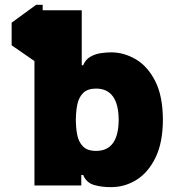

<svg xmlns="http://www.w3.org/2000/svg" viewBox="-20 -770 710 797"><path d="M129.9 -750H157.2V-727.5H319.3V-499H325.2Q335 -522.9 355 -534.4Q375 -545.9 398.4 -549.3Q421.9 -552.7 441.4 -552.7Q494.6 -552.7 543.7 -523.9Q592.8 -495.1 624.3 -433.3Q655.8 -371.6 656.2 -272.5Q655.8 -177.7 625.5 -115.7Q595.2 -53.7 546.6 -23.4Q498 6.8 441.4 6.8Q403.8 7.3 371.1 -2Q338.4 -11.2 325.2 -43.9H317.4V0H123V-516.6L28.3 -582V-675.8ZM472.7 -272.5Q471.7 -401.9 378.9 -402.3Q343.3 -402.3 325 -383.8Q306.6 -365.2 300.8 -335.7Q294.9 -306.2 294.9 -272.5Q294.9 -239.7 300.5 -210.4Q306.2 -181.2 324.2 -162.4Q342.3 -143.6 378.9 -143.6Q471.7 -143.6 472.7 -272.5Z"/></svg>

Font: Inter Tight Black
Style: Regular
Weight: 900
Designer: Rasmus Andersson
Foundry: rsms
Version: Version 3.004; ttfautohint (v1.8.4.7-5d5b)